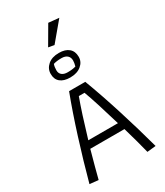

<svg xmlns="http://www.w3.org/2000/svg" viewBox="-258 -1183 1106 1285"><g transform="rotate(-30 295.5 -540.0)"><path d="M258 -938 341 -1080 422 -1072 303 -930ZM184 -775Q184 -815 215.5 -842.5Q247 -870 301 -870Q350 -870 377 -847Q404 -824 404 -781Q404 -742 372 -715.5Q340 -689 286 -689Q238 -689 211 -711Q184 -733 184 -775ZM352 -736Q359 -761 359 -779Q359 -803 343.5 -817Q328 -831 299 -831Q261 -831 236 -823Q229 -803 229 -777Q229 -754 244.5 -741Q260 -728 289 -728Q328 -728 352 -736ZM40 -7Q82 -162 133 -323.5Q184 -485 233 -614H358Q407 -485 458 -323.5Q509 -162 551 -7L484 0Q461 -93 427 -209H163Q125 -72 107 0ZM409 -265Q350 -465 317 -553H273Q235 -450 180 -265Z"/></g></svg>

Font: Athiti
Style: Regular
Weight: 400
Designer: CadsonDemak Team
Foundry: CadsonDemak
Version: Version 1.032